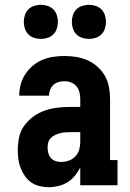

<svg xmlns="http://www.w3.org/2000/svg" viewBox="-20 -771 540 799"><path d="M183 8Q164 8 145 3.5Q126 -1 110.5 -11.5Q95 -22 84 -38Q73 -54 66 -71.5Q59 -89 56.5 -108Q54 -127 54 -146Q54 -173 59.5 -199.5Q65 -226 80.5 -247.5Q96 -269 117.5 -285Q139 -301 164 -310Q189 -319 215.5 -322.5Q242 -326 269 -326H314V-359Q314 -373 310.5 -387Q307 -401 298 -412Q289 -423 275.5 -428Q262 -433 248 -433Q236 -433 223.5 -429.5Q211 -426 202 -417.5Q193 -409 188.5 -397Q184 -385 184 -373H60Q60 -396 66 -419Q72 -442 85 -462Q98 -482 116.5 -497.5Q135 -513 156.5 -522Q178 -531 201.5 -534.5Q225 -538 248 -538Q273 -538 297.5 -534Q322 -530 344.5 -520Q367 -510 386 -493Q405 -476 417 -454.5Q429 -433 433.5 -408.5Q438 -384 438 -359V-105H469V0H314V-74Q305 -56 292 -40Q279 -24 261.5 -13Q244 -2 223.5 3Q203 8 183 8ZM234 -97Q250 -97 266 -102.5Q282 -108 293.5 -120Q305 -132 309.5 -148Q314 -164 314 -180V-221H269Q258 -221 248 -220Q238 -219 227.5 -216Q217 -213 208 -208.5Q199 -204 191.5 -196.5Q184 -189 181 -179Q178 -169 178 -158Q178 -146 181 -134.5Q184 -123 191.5 -114Q199 -105 210.5 -101Q222 -97 234 -97ZM350 -609Q336 -609 322 -613.5Q308 -618 298 -628Q288 -638 283.5 -652Q279 -666 279 -680Q279 -694 283.5 -708Q288 -722 298 -732Q308 -742 322 -746.5Q336 -751 350 -751Q364 -751 378 -746.5Q392 -742 402 -732Q412 -722 416.5 -708Q421 -694 421 -680Q421 -666 416.5 -652Q412 -638 402 -628Q392 -618 378 -613.5Q364 -609 350 -609ZM150 -609Q136 -609 122 -613.5Q108 -618 98 -628Q88 -638 83.5 -652Q79 -666 79 -680Q79 -694 83.5 -708Q88 -722 98 -732Q108 -742 122 -746.5Q136 -751 150 -751Q164 -751 178 -746.5Q192 -742 202 -732Q212 -722 216.5 -708Q221 -694 221 -680Q221 -666 216.5 -652Q212 -638 202 -628Q192 -618 178 -613.5Q164 -609 150 -609Z"/></svg>

Font: Iosevka Slab Extrabold
Style: Regular
Weight: 800
Monospace: yes
Designer: Belleve Invis
Foundry: Belleve Invis
Version: Version 11.1.1; ttfautohint (v1.8.3)